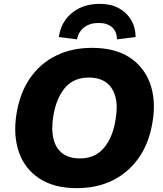

<svg xmlns="http://www.w3.org/2000/svg" viewBox="-20 -964 844 995"><path d="M65 -371Q82 -481 135 -558Q188 -635 270 -675.5Q352 -716 456 -716Q576 -716 651.5 -666.5Q727 -617 758 -530.5Q789 -444 771 -335Q754 -225 700.5 -148Q647 -71 565.5 -30Q484 11 378 11Q260 11 184 -39Q108 -89 78 -175.5Q48 -262 65 -371ZM256 -361Q245 -292 257.5 -243Q270 -194 304.5 -168.5Q339 -143 394 -143Q473 -143 519 -198Q565 -253 579 -345Q591 -414 578 -462.5Q565 -511 530.5 -536.5Q496 -562 440 -562Q361 -562 316 -508Q271 -454 256 -361ZM379 -760 285 -772Q296 -851 353.5 -897.5Q411 -944 497 -944Q554 -944 595 -922Q636 -900 659 -861.5Q682 -823 683 -772L586 -760Q586 -800 561 -822.5Q536 -845 491 -845Q446 -845 416.5 -822.5Q387 -800 379 -760Z"/></svg>

Font: Mulish ExtraLight Black
Style: Italic
Weight: 900
Italic angle: -9°
Version: Version 3.603